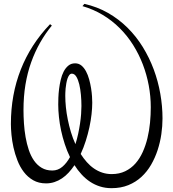

<svg xmlns="http://www.w3.org/2000/svg" viewBox="-20 -796 901 998"><path d="M249.5 -663.1Q215.8 -622.1 188.7 -574.5Q161.6 -526.9 142.1 -472.4Q122.6 -418 112.3 -356.2Q102.1 -294.4 102.1 -224.1Q102.1 -190.9 104.5 -154.5Q106.9 -118.2 113 -83.3Q119.1 -48.3 129.6 -16.8Q140.1 14.6 156.7 38.6Q173.3 62.5 196.8 76.4Q220.2 90.3 252 90.3Q281.2 90.3 304 71Q326.7 51.8 343.8 20.5Q328.1 -11.7 316.7 -46.9Q305.2 -82 297.6 -117.4Q290 -152.8 286.4 -187.5Q282.7 -222.2 282.7 -252.9Q282.7 -267.1 283.4 -288.6Q284.2 -310.1 287.1 -333.7Q290 -357.4 295.7 -381.3Q301.3 -405.3 311 -424.1Q320.8 -442.9 335.2 -454.8Q349.6 -466.8 370.6 -466.8Q389.6 -466.8 403.6 -455.1Q417.5 -443.4 427.2 -425Q437 -406.7 443.4 -383.5Q449.7 -360.4 453.4 -337.6Q457 -314.9 458.3 -294.9Q459.5 -274.9 459.5 -262.2Q459.5 -234.4 455.8 -201.7Q452.1 -168.9 444.6 -134Q437 -99.1 425.8 -63.7Q414.6 -28.3 399.4 4.4Q414.1 27.3 431.2 46.6Q448.2 65.9 468.5 79.8Q488.8 93.8 511.7 101.3Q534.7 108.9 560.5 108.9Q600.1 108.9 630.9 94Q661.6 79.1 684.1 53.7Q706.5 28.3 721.9 -5.9Q737.3 -40 746.6 -78.6Q755.9 -117.2 759.8 -158.2Q763.7 -199.2 763.7 -238.8Q763.7 -295.4 753.2 -351.8Q742.7 -408.2 722.4 -461.2Q702.1 -514.2 672.1 -562Q642.1 -609.9 602.5 -649.4Q563 -689 514.4 -718.3Q465.8 -747.6 408.7 -764.2L418.5 -775.9Q485.8 -760.7 542 -728.5Q598.1 -696.3 643.3 -651.4Q688.5 -606.4 722.4 -551.3Q756.3 -496.1 779.1 -435.1Q801.8 -374 813.2 -309.1Q824.7 -244.1 824.7 -180.2Q824.7 -140.6 818.6 -98.4Q812.5 -56.2 799.3 -15.9Q786.1 24.4 765.4 60.3Q744.6 96.2 715.3 123.3Q686 150.4 647.2 166.3Q608.4 182.1 559.6 182.1Q527.8 182.1 500 173.3Q472.2 164.6 448.2 148.7Q424.3 132.8 404.1 110.8Q383.8 88.9 367.2 62.5Q353 83.5 336.9 101.1Q320.8 118.7 302.2 131.1Q283.7 143.6 262.9 150.4Q242.2 157.2 219.2 157.2Q181.2 157.2 152.6 140.9Q124 124.5 103.8 97.9Q83.5 71.3 70.6 37.8Q57.6 4.4 50 -29.8Q42.5 -64 39.6 -95.9Q36.6 -127.9 36.6 -151.4Q36.6 -304.2 88.1 -434.8Q139.6 -565.4 240.2 -670.4ZM319.3 -297.9Q319.3 -270 322.5 -238.8Q325.7 -207.5 332.3 -174.8Q338.9 -142.1 348.6 -109.6Q358.4 -77.1 372.1 -46.9Q380.4 -72.8 386.2 -100.1Q392.1 -127.4 396 -153.6Q399.9 -179.7 401.6 -203.1Q403.3 -226.6 403.3 -245.1Q403.3 -273.4 400.6 -303.2Q397.9 -333 392.1 -357.4Q386.2 -381.8 376.7 -397.5Q367.2 -413.1 353.5 -413.1Q345.7 -413.1 340.1 -405.8Q334.5 -398.4 330.8 -387.5Q327.1 -376.5 324.7 -362.8Q322.3 -349.1 321 -336.2Q319.8 -323.2 319.6 -313Q319.3 -302.7 319.3 -297.9Z"/></svg>

Font: Montez
Style: Regular
Weight: 400
Designer: Astigmatic (AOETI)
Foundry: Astigmatic (AOETI)
Version: Version 1.000